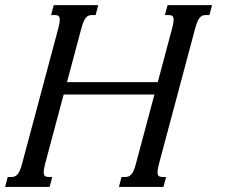

<svg xmlns="http://www.w3.org/2000/svg" viewBox="-87 -736 890 756"><path d="M521 -363.8H163.6L90.8 -91.3Q85 -69.3 85 -58.1Q85 -46.9 89.8 -43Q94.7 -39.1 104.5 -39.1H118.7L108.4 0H-66.9L-56.6 -39.1H-42Q-34.7 -39.1 -29.1 -41.3Q-23.4 -43.5 -18.3 -49.1Q-13.2 -54.7 -8.8 -64.9Q-4.4 -75.2 0 -91.3L142.6 -624.5Q148.4 -646.5 148.4 -657.7Q148.4 -668.9 143.6 -672.9Q138.7 -676.8 128.9 -676.8H114.3L124.5 -715.8H299.8L289.6 -676.8H275.4Q268.1 -676.8 262.2 -674.6Q256.3 -672.4 251.5 -666.7Q246.6 -661.1 242.2 -650.9Q237.8 -640.6 233.4 -624.5L176.8 -412.6H534.2L590.8 -624.5Q596.7 -646.5 596.7 -657.7Q596.7 -668.9 591.8 -672.9Q586.9 -676.8 577.1 -676.8H562.5L572.8 -715.8H748L737.8 -676.8H723.6Q716.3 -676.8 710.4 -674.6Q704.6 -672.4 699.7 -666.7Q694.8 -661.1 690.4 -650.9Q686 -640.6 681.6 -624.5L539.1 -91.3Q533.2 -69.3 533.2 -58.1Q533.2 -46.9 538.1 -43Q543 -39.1 552.7 -39.1H566.9L556.6 0H381.3L391.6 -39.1H406.2Q413.6 -39.1 419.2 -41.3Q424.8 -43.5 429.9 -49.1Q435.1 -54.7 439.5 -64.9Q443.8 -75.2 448.2 -91.3Z"/></svg>

Font: Arian Grqi
Style: Italic
Weight: 400
Italic angle: -15°
Designer: Ruben Hakobyan (Tarumian)
Foundry: Ruben Hakobyan (Tarumian)
Version: Version 1.002